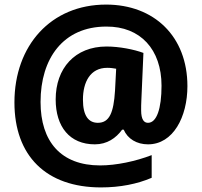

<svg xmlns="http://www.w3.org/2000/svg" viewBox="-20 -805 880 838"><path d="M798 -429C798 -646 653 -785 443 -785C202 -785 43 -606 43 -358C43 -125 181 13 421 13C504 13 579 -2 642 -29V-128C572 -101 487 -83 417 -83C246 -83 157 -187 157 -360C157 -550 256 -689 444 -689C593 -690 685 -589 685 -431C685 -331 664 -269 626 -269C609 -269 596 -282 596 -324C596 -335 596 -354 597 -368L606 -574C566 -589 501 -602 445 -602C307 -602 223 -507 223 -371C223 -252 284 -175 394 -175C447 -175 486 -202 513 -239H520C537 -199 577 -175 626 -175C736 -175 798 -295 798 -429ZM342 -370C342 -447 374 -509 448 -509C463 -509 475 -507 487 -505L482 -409C476 -314 458 -269 407 -269C367 -269 342 -299 342 -370Z"/></svg>

Font: Noto Sans Malayalam UI SemiCondensed ExtraBold
Style: Regular
Weight: 800
Width: 4
Designer: Jelle Bosma - Monotype Design Team
Foundry: Monotype Imaging Inc.
Version: Version 2.104